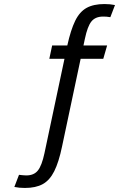

<svg xmlns="http://www.w3.org/2000/svg" viewBox="-20 -725 640 950"><path d="M224 -434 238 -500H313Q330 -577 352 -622Q374 -667 408.5 -686Q443 -705 497 -705Q525 -705 549 -700L526 -640Q515 -642 507 -642.5Q499 -643 490 -643Q452 -643 432.5 -619Q413 -595 400 -533L393 -500H510L491 -434H379L287 0Q271 77 248.5 122Q226 167 191.5 186Q157 205 103 205Q75 205 51 200L74 140Q85 141 93 142Q101 143 110 143Q148 143 167.5 118.5Q187 94 200 33L299 -434Z"/></svg>

Font: Epunda Sans
Style: Italic
Weight: 400
Italic angle: -12.0243°
Designer: Simon Atzbach
Foundry: typofactur
Version: Version 2.204; ttfautohint (v1.8.4.7-5d5b)